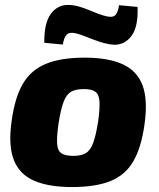

<svg xmlns="http://www.w3.org/2000/svg" viewBox="-20 -744 643 776"><path d="M322 -511Q418 -511 476.5 -484Q535 -457 556.5 -398Q578 -339 564 -241Q551 -147 518.5 -91.5Q486 -36 426 -12Q366 12 271 12Q176 12 117 -14Q58 -40 35.5 -98.5Q13 -157 27 -255Q40 -350 72.5 -405.5Q105 -461 165.5 -486Q226 -511 322 -511ZM319 -384Q286 -384 267 -373Q248 -362 236.5 -331Q225 -300 216 -241Q209 -189 211 -161.5Q213 -134 229 -124Q245 -114 277 -114Q309 -114 327.5 -125.5Q346 -137 357 -167.5Q368 -198 377 -255Q384 -308 382 -335.5Q380 -363 365 -373.5Q350 -384 319 -384ZM256 -724Q276 -724 297.5 -718Q319 -712 339 -703.5Q359 -695 378 -688Q397 -681 411 -678Q438 -672 448 -685Q458 -698 461 -723L536 -716Q539 -636 512 -599.5Q485 -563 442 -563Q422 -564 400 -570Q378 -576 356.5 -584.5Q335 -593 316.5 -600Q298 -607 283 -610Q258 -615 248 -602.5Q238 -590 234 -564L159 -571Q158 -651 185.5 -688Q213 -725 256 -724Z"/></svg>

Font: Exo 2 ExtraBold
Style: Italic
Weight: 800
Italic angle: -8°
Designer: Natanael Gama
Foundry: Natanael Gama
Version: Version 2.010